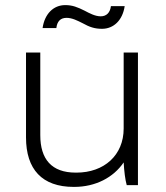

<svg xmlns="http://www.w3.org/2000/svg" viewBox="-20 -726 652 753"><path d="M312 -684C284 -698 264 -706 236 -706C189 -706 155 -671 147 -616H201C204 -642 217 -656 241 -656C263 -656 284 -645 304 -635C331 -620 351 -613 380 -613C426 -613 461 -647 469 -702H415C412 -677 398 -662 375 -662C353 -662 331 -674 312 -684ZM269 7H271C355 7 425 -30 465 -89C467 -54 471 -21 477 0H521V-520H465V-222C465 -117 388 -49 280 -49H277C182 -49 138 -102 138 -196V-520H82V-187C82 -62 145 7 269 7Z"/></svg>

Font: Fixel Display Light
Style: Regular
Weight: 300
Designer: AlfaBravo + MacPaw
Foundry: Kyrylo Tkachov, Marchela Mozhyna, Serhii Makarenko, Maria Weinstein, Zakhar Kryvoshyya
Version: Version 1.211